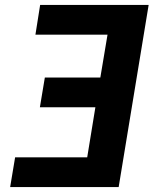

<svg xmlns="http://www.w3.org/2000/svg" viewBox="-20 -755 640 775"><path d="M21 0 41 -120H332L365 -322H141L161 -442H385L414 -615H123L142 -735H580L459 0Z"/></svg>

Font: Iosevka Curly HvExObl
Style: Regular
Weight: 900
Width: 7
Italic angle: -9°
Monospace: yes
Designer: Belleve Invis
Foundry: Belleve Invis
Version: Version 11.1.0; ttfautohint (v1.8.3)